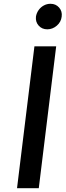

<svg xmlns="http://www.w3.org/2000/svg" viewBox="-20 -995 347 1015"><path d="M170 -907Q173 -926 184 -941.5Q195 -957 211.5 -966Q228 -975 247 -975Q275 -975 292.5 -955Q310 -935 306 -907Q303 -879 280.5 -859.5Q258 -840 230 -840Q202 -840 184.5 -859.5Q167 -879 170 -907ZM70 0 162 -750H277L185 0Z"/></svg>

Font: Orkney Medium
Style: MediumItalic
Weight: 500
Designer: Samuel Oakes and Alfredo Marco Pradil
Foundry: Alfredo Marco Pradil
Version: 1.0; ttfautohint (v1.5)